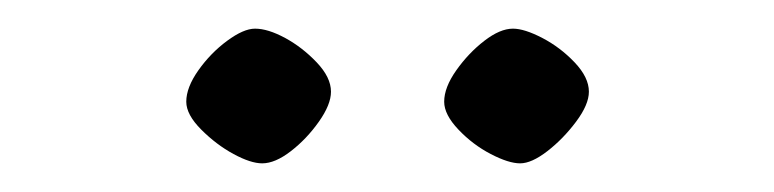

<svg xmlns="http://www.w3.org/2000/svg" viewBox="-20 -655 540 134"><path d="M163 -541Q155 -541 143 -547.5Q131 -554 120.5 -564.5Q110 -575 110 -584Q110 -594 118.5 -606Q127 -618 138.5 -626.5Q150 -635 158 -635Q167 -635 179 -628.5Q191 -622 201 -611.5Q211 -601 211 -591Q211 -582 202.5 -570Q194 -558 183 -549.5Q172 -541 163 -541ZM343 -541Q335 -541 322.5 -547.5Q310 -554 300 -564.5Q290 -575 290 -584Q290 -594 298.5 -606Q307 -618 318 -626.5Q329 -635 338 -635Q346 -635 358.5 -628.5Q371 -622 381 -611.5Q391 -601 391 -591Q391 -582 382 -570Q373 -558 362 -549.5Q351 -541 343 -541Z"/></svg>

Font: Ancizar Serif Light
Style: Regular
Weight: 400
Version: Version 8.100